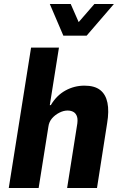

<svg xmlns="http://www.w3.org/2000/svg" viewBox="-20 -944 610 964"><path d="M24 0 136 -705H276L230 -416H235Q264 -465 308.5 -489.5Q353 -514 404 -514Q455 -514 483 -492Q511 -470 519.5 -428Q528 -386 518 -326L467 0H317L366 -310Q372 -341 367 -357.5Q362 -374 349.5 -381.5Q337 -389 319 -389Q299 -389 277.5 -378Q256 -367 241 -349.5Q226 -332 223 -308L174 0ZM298 -765 230 -924H335L375 -833L454 -924H552L415 -765Z"/></svg>

Font: Nunito Sans 7pt Condensed ExtraBold
Style: Italic
Weight: 800
Width: 3
Italic angle: -9°
Designer: Vernon Adams
Foundry: Vernon Adams
Version: Version 3.101;gftools[0.9.27]